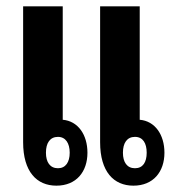

<svg xmlns="http://www.w3.org/2000/svg" viewBox="-20 -577 558 606"><path d="M158 9C221 9 256 -35 256 -95C256 -152 226 -195 178 -199V-557H53V-128C53 -35 96 9 158 9ZM401 9C464 9 499 -35 499 -95C499 -152 469 -195 421 -199V-557H296V-128C296 -35 339 9 401 9ZM163 -46C138 -46 125 -65 125 -95C125 -126 138 -145 163 -145C187 -145 200 -125 200 -95C200 -65 187 -46 163 -46ZM406 -46C381 -46 368 -65 368 -95C368 -126 381 -145 406 -145C431 -145 443 -125 443 -95C443 -65 431 -46 406 -46Z"/></svg>

Font: Noto Sans Thai Looped ExtraCondensed
Style: Bold
Weight: 700
Width: 2
Designer: Sasikarn Vongin, Ben Mitchell
Foundry: The Fontpad Ltd
Version: Version 1.001